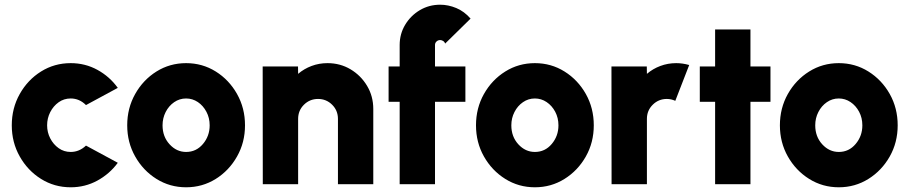

<svg xmlns="http://www.w3.org/2000/svg" viewBox="-20 -782 3860 815"><path d="M345 -164 480 -91Q445.5 -44 393.5 -15.5Q341.5 13 280 13Q211 13 154.2 -22.5Q97.5 -58 63.8 -117.8Q30 -177.5 30 -250Q30 -323 63.8 -383Q97.5 -443 154.2 -478.5Q211 -514 280 -514Q341.5 -514 393.5 -485.5Q445.5 -457 480 -409L345 -336Q317 -364 280 -364Q251.5 -364 229 -348Q206.5 -332 193.2 -306Q180 -280 180 -250Q180 -220.5 193.2 -194.8Q206.5 -169 229 -153Q251.5 -137 280 -137Q316.5 -137 345 -164Z M770 13Q701 13 644.2 -22.5Q587.5 -58 553.8 -117.8Q520 -177.5 520 -250Q520 -323 553.8 -383Q587.5 -443 644.2 -478.5Q701 -514 770 -514Q839 -514 895.8 -478.5Q952.5 -443 986.2 -383Q1020 -323 1020 -250Q1020 -177.5 986.2 -117.8Q952.5 -58 895.8 -22.5Q839 13 770 13ZM770 -137Q813 -137 841.5 -170.8Q870 -204.5 870 -250Q870 -281.5 856.2 -307.5Q842.5 -333.5 819.8 -348.8Q797 -364 770 -364Q742 -364 719.2 -348.2Q696.5 -332.5 683.2 -306.5Q670 -280.5 670 -250Q670 -202 699.8 -169.5Q729.5 -137 770 -137Z M1564.5 -319.5V0H1414.5V-277.5Q1414.5 -313 1389.8 -337.5Q1365 -362 1330 -362Q1295 -362 1270.2 -337.5Q1245.5 -313 1245.5 -277.5V0H1095.5L1095 -500H1245L1245.5 -468.5Q1270.5 -490 1302.5 -502Q1334.5 -514 1370 -514Q1424 -514 1468 -487.8Q1512 -461.5 1538.2 -417.5Q1564.5 -373.5 1564.5 -319.5Z M1826.5 -591V-500H1955.5V-350H1826.5V0H1676.5V-350H1629.5V-500H1676.5V-591Q1676.5 -638 1699.8 -676.8Q1723 -715.5 1762 -738.8Q1801 -762 1848.5 -762Q1883 -762 1917 -747.8Q1951 -733.5 1977.5 -703L1869.5 -597Q1867 -604.5 1860.8 -608.2Q1854.5 -612 1848.5 -612Q1839.5 -612 1833 -606Q1826.5 -600 1826.5 -591Z M2250.5 13Q2181.5 13 2124.8 -22.5Q2068 -58 2034.2 -117.8Q2000.5 -177.5 2000.5 -250Q2000.5 -323 2034.2 -383Q2068 -443 2124.8 -478.5Q2181.5 -514 2250.5 -514Q2319.5 -514 2376.2 -478.5Q2433 -443 2466.8 -383Q2500.5 -323 2500.5 -250Q2500.5 -177.5 2466.8 -117.8Q2433 -58 2376.2 -22.5Q2319.5 13 2250.5 13ZM2250.5 -137Q2293.5 -137 2322 -170.8Q2350.5 -204.5 2350.5 -250Q2350.5 -281.5 2336.8 -307.5Q2323 -333.5 2300.2 -348.8Q2277.5 -364 2250.5 -364Q2222.5 -364 2199.8 -348.2Q2177 -332.5 2163.8 -306.5Q2150.5 -280.5 2150.5 -250Q2150.5 -202 2180.2 -169.5Q2210 -137 2250.5 -137Z M2576 0 2575.5 -500H2725.5L2726 -468.5Q2751 -490 2783 -502Q2815 -514 2850.5 -514Q2877.5 -514 2905.5 -506L2846.5 -354Q2829 -362 2810.5 -362Q2775.5 -362 2750.8 -337.5Q2726 -313 2726 -277.5V0Z M3250.5 -350H3165.5V0H3015.5V-350H2950.5V-500H3015.5V-657H3165.5V-500H3250.5Z M3540.5 13Q3471.5 13 3414.8 -22.5Q3358 -58 3324.2 -117.8Q3290.5 -177.5 3290.5 -250Q3290.5 -323 3324.2 -383Q3358 -443 3414.8 -478.5Q3471.5 -514 3540.5 -514Q3609.5 -514 3666.2 -478.5Q3723 -443 3756.8 -383Q3790.5 -323 3790.5 -250Q3790.5 -177.5 3756.8 -117.8Q3723 -58 3666.2 -22.5Q3609.5 13 3540.5 13ZM3540.5 -137Q3583.5 -137 3612 -170.8Q3640.5 -204.5 3640.5 -250Q3640.5 -281.5 3626.8 -307.5Q3613 -333.5 3590.2 -348.8Q3567.5 -364 3540.5 -364Q3512.5 -364 3489.8 -348.2Q3467 -332.5 3453.8 -306.5Q3440.5 -280.5 3440.5 -250Q3440.5 -202 3470.2 -169.5Q3500 -137 3540.5 -137Z"/></svg>

Font: Urbanist Black
Style: Regular
Weight: 900
Designer: Corey Hu
Foundry: Corey Hu
Version: Version 1.330; ttfautohint (v1.8.4.7-5d5b)